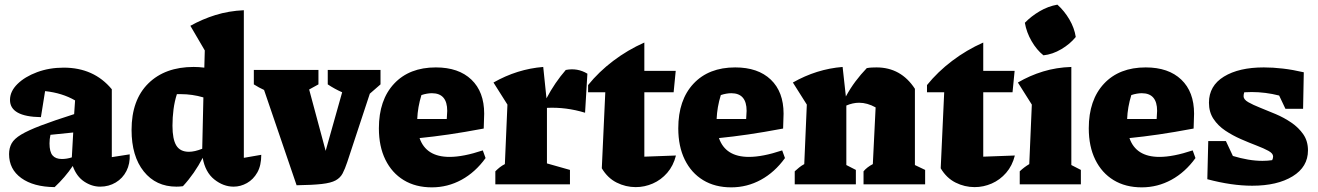

<svg xmlns="http://www.w3.org/2000/svg" viewBox="-20 -793 5671 826"><path d="M215 12Q124 11 71.5 -27Q19 -65 19 -130Q19 -156 30 -176Q41 -196 71 -214Q101 -232 156 -253Q211 -274 299 -302L303 -361Q248 -393 174 -401L156 -289Q23 -291 23 -363Q23 -400 55 -431.5Q87 -463 139.5 -482.5Q192 -502 254 -502Q384 -502 461 -409V-117L538 -129Q540 -89 524 -57.5Q508 -26 478 -8Q448 10 411 10Q375 10 342 -12Q309 -34 293 -79Q260 -30 215 12ZM193 -176Q193 -140 206 -124.5Q219 -109 246 -109Q268 -109 289 -116L295 -223L197 -213Q193 -194 193 -176Z M923 -751 922 -752H923ZM739 10Q651 10 598.5 -55.5Q546 -121 546 -234Q546 -363 618 -434Q690 -505 813 -505Q835 -505 859 -502L861 -576L799 -682Q851 -711 907.5 -728.5Q964 -746 1029 -749V-114L1104 -127Q1104 -81 1087 -51Q1070 -21 1042.5 -5.5Q1015 10 985 10Q941 10 902 -21Q863 -52 852 -114Q835 -81 813.5 -50Q792 -19 767 8Q760 9 753 9.5Q746 10 739 10ZM722 -252Q722 -194 738.5 -167Q755 -140 793 -140Q817 -140 850 -153L855 -374Q807 -388 758 -388Q749 -388 741 -388Q731 -357 726.5 -322.5Q722 -288 722 -252Z M1256 4 1116 -406Q1094 -416 1072 -430V-492H1350V-430L1310 -408L1381 -144L1452 -396Q1420 -410 1390 -430V-492H1617V-430L1571 -390L1474 -96Q1464 -66 1454 -47Q1444 -28 1424 -17Q1404 -6 1364.5 -1.5Q1325 3 1256 4Z M1838 13Q1768 13 1717 -18Q1666 -49 1638 -106Q1610 -163 1610 -241Q1610 -363 1675.5 -433Q1741 -503 1855 -503Q1953 -503 2008 -450.5Q2063 -398 2063 -304L2061 -240Q1976 -224 1910.5 -214.5Q1845 -205 1785 -199Q1813 -118 1914 -118Q1973 -118 2057 -146L2069 -113Q2025 -52 1965.5 -19.5Q1906 13 1838 13ZM1793 -384Q1777 -332 1775 -281H1902L1904 -316Q1904 -392 1838 -392Q1828 -392 1816.5 -390Q1805 -388 1793 -384Z M2111 0V-56Q2121 -66 2130.5 -73.5Q2140 -81 2152 -87L2163 -343L2103 -438Q2205 -496 2317 -505L2331 -370Q2367 -438 2414 -492Q2464 -502 2507 -476L2497 -308Q2415 -333 2333 -329V-90L2432 -62V0Z M2752 -610V-488H2887L2878 -396H2752V-119L2888 -124Q2877 -80 2850.5 -49.5Q2824 -19 2788.5 -3.5Q2753 12 2715 12Q2672 12 2633 -7.5Q2594 -27 2569 -69L2584 -396H2510V-427Q2556 -484 2618 -531Q2680 -578 2752 -610Z M3126 13Q3056 13 3005 -18Q2954 -49 2926 -106Q2898 -163 2898 -241Q2898 -363 2963.5 -433Q3029 -503 3143 -503Q3241 -503 3296 -450.5Q3351 -398 3351 -304L3349 -240Q3264 -224 3198.5 -214.5Q3133 -205 3073 -199Q3101 -118 3202 -118Q3261 -118 3345 -146L3357 -113Q3313 -52 3253.5 -19.5Q3194 13 3126 13ZM3081 -384Q3065 -332 3063 -281H3190L3192 -316Q3192 -392 3126 -392Q3116 -392 3104.5 -390Q3093 -388 3081 -384Z M3399 0V-56Q3408 -64 3417.5 -72Q3427 -80 3440 -87L3451 -343L3391 -438Q3493 -496 3605 -505L3619 -378Q3638 -413 3660.5 -443Q3683 -473 3709 -500Q3720 -502 3730.5 -502.5Q3741 -503 3751 -503Q3856 -503 3916 -411V-83L3960 -62V0H3695V-56Q3710 -74 3735 -87L3747 -331Q3711 -351 3676 -351Q3649 -351 3621 -339V-83L3662 -62V0Z M4210 -610V-488H4345L4336 -396H4210V-119L4346 -124Q4335 -80 4308.5 -49.5Q4282 -19 4246.5 -3.5Q4211 12 4173 12Q4130 12 4091 -7.5Q4052 -27 4027 -69L4042 -396H3968V-427Q4014 -484 4076 -531Q4138 -578 4210 -610Z M4367 0V-56Q4386 -74 4408 -87L4419 -343L4359 -438Q4410 -468 4467.5 -485.5Q4525 -503 4589 -505V-83L4630 -62V0ZM4529 -773Q4559 -746 4580.5 -709.5Q4602 -673 4608 -634Q4584 -604 4546 -581.5Q4508 -559 4469 -555Q4440 -578 4418 -616Q4396 -654 4389 -695Q4416 -723 4452.5 -744.5Q4489 -766 4529 -773Z M4892 13Q4822 13 4771 -18Q4720 -49 4692 -106Q4664 -163 4664 -241Q4664 -363 4729.5 -433Q4795 -503 4909 -503Q5007 -503 5062 -450.5Q5117 -398 5117 -304L5115 -240Q5030 -224 4964.5 -214.5Q4899 -205 4839 -199Q4867 -118 4968 -118Q5027 -118 5111 -146L5123 -113Q5079 -52 5019.5 -19.5Q4960 13 4892 13ZM4847 -384Q4831 -332 4829 -281H4956L4958 -316Q4958 -392 4892 -392Q4882 -392 4870.5 -390Q4859 -388 4847 -384Z M5174 -22 5178 -186H5254L5284 -122Q5317 -112 5349 -106.5Q5381 -101 5411 -101Q5433 -101 5453 -104Q5457 -112 5457 -120Q5457 -133 5437 -144Q5417 -155 5385.5 -167Q5354 -179 5318.5 -194.5Q5283 -210 5251.5 -231Q5220 -252 5200.5 -281.5Q5181 -311 5181 -351Q5181 -424 5245.5 -463.5Q5310 -503 5417 -503Q5456 -503 5499 -498Q5542 -493 5589 -482L5586 -325H5510L5483 -382Q5424 -397 5365 -397Q5349 -397 5333 -396Q5330 -388 5330 -379Q5330 -365 5350 -353.5Q5370 -342 5401.5 -329.5Q5433 -317 5468.5 -302Q5504 -287 5535.5 -265.5Q5567 -244 5587 -215Q5607 -186 5607 -146Q5607 -75 5541 -34.5Q5475 6 5367 6Q5279 6 5174 -22Z"/></svg>

Font: Piazzolla ExtraBold
Style: Regular
Weight: 800
Designer: Juan Pablo del Peral
Foundry: Huerta Tipografica
Version: Version 1.330